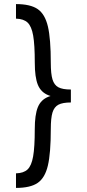

<svg xmlns="http://www.w3.org/2000/svg" viewBox="-20 -820 425 940"><path d="M228.7 -512Q228.7 -630 214.5 -690.5Q200.2 -751 164.5 -775.5Q128.7 -800 58.3 -800V-728.7Q95.9 -727.7 115.2 -709.4Q134.5 -691 142.4 -645.8Q150.3 -600.6 150.3 -513Q150.3 -442 165.3 -405Q180.3 -368 217.5 -353.5Q254.7 -339 327 -339V-381.7Q286.7 -381.7 266 -392.6Q245.4 -403.5 237 -431.1Q228.7 -458.7 228.7 -512ZM228.7 -188Q228.7 -242.2 237 -269.3Q245.4 -296.5 266 -307.4Q286.7 -318.3 327 -318.3V-361Q254.7 -361 217.4 -346.5Q180.2 -332 165.2 -295Q150.2 -258 150.2 -187Q150.2 -99.4 142.2 -54.2Q134.3 -9 115.1 9.4Q95.9 27.7 58.3 28.7V100Q128.7 100 164.4 75.5Q200.2 51 214.4 -9.5Q228.7 -70 228.7 -188Z"/></svg>

Font: Oak Sans Light
Style: Regular
Weight: 400
Designer: Erik Kennedy, Walven
Foundry: Erik Kennedy, Walven
Version: Version 1.100;Glyphs 3.1.2 (3151)